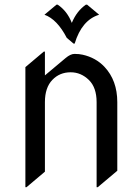

<svg xmlns="http://www.w3.org/2000/svg" viewBox="-20 -776 587 816"><path d="M220.2 -756.3H225.1Q265.6 -729 285.2 -678.7Q306.2 -729.5 345.2 -756.3H350.1L401.4 -713.4Q327.6 -690.9 297.4 -590.8H292.5L263.7 -615.2Q222.7 -694.3 168.9 -713.4ZM87.9 19.5V-490.7L166 -556.6H170.9V-455.6L258.8 -529.3Q279.8 -546.9 296.4 -546.9Q316.9 -546.9 331.1 -543.5Q386.7 -531.2 423.8 -492.2Q478.5 -434.1 478.5 -341.8V-50.3L395.5 19.5H390.6V-341.8Q390.6 -403.8 357.9 -436Q324.2 -468.8 280.3 -468.8Q233.4 -468.8 202.6 -436.5Q170.9 -403.8 170.9 -341.8V-46.4L92.8 19.5Z"/></svg>

Font: Gothica
Style: Book
Weight: 400
Designer: Wojciech Kalinowski "wmk69" (wmk69@o2.pl)
Foundry: Wojciech Kalinowski "wmk69" (wmk69@o2.pl)
Version: Version 2.1.0; 2021-05-14